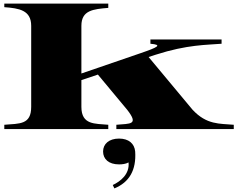

<svg xmlns="http://www.w3.org/2000/svg" viewBox="-20 -720 1329 1071"><path d="M4 -24V0H584V-24C510 -31 434 -22 434 -124V-273L526 -304L690 -107C755 -23 708 -31 629 -24V0H1284V-24C1205 -31 1133 -23 1054 -108L809 -402L849 -415C1026 -472 1135 -469 1216 -476V-500H819V-476C887 -470 862 -457 766 -424L434 -310V-576C434 -663 500 -669 584 -676V-700H4V-680C87 -674 154 -663 154 -576V-124C154 -24 90 -31 4 -24ZM609 312 618 331C701 297 741 229 734 125C730 81 698 53 644 53C588 53 555 83 555 125C555 167 586 197 644 197C661 197 681 195 697 186C704 251 652 292 609 312Z"/></svg>

Font: Sprat Extended Black
Style: Regular
Weight: 900
Width: 9
Designer: Ethan Nakache
Foundry: Collletttivo
Version: Version 2.000;Glyphs 3.2 (3217)